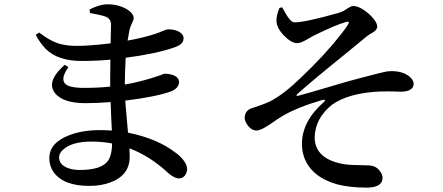

<svg xmlns="http://www.w3.org/2000/svg" viewBox="-20 -808 2040 884"><path d="M347.7 -25.4Q451.2 -25.4 479.5 -71.3Q496.1 -99.6 496.1 -147.5Q450.2 -156.2 401.4 -156.2Q307.6 -156.2 267.6 -116.2Q252 -100.6 252 -84Q252 -45.9 301.8 -31.2Q322.3 -25.4 347.7 -25.4ZM394.5 -748 392.6 -764.6Q438.5 -788.1 474.6 -788.1Q533.2 -788.1 574.2 -758.8Q594.7 -742.2 595.7 -725.6Q595.7 -716.8 583 -690.4Q578.1 -679.7 576.2 -669.9Q572.3 -651.4 567.4 -621.1Q638.7 -633.8 692.4 -651.4Q710.9 -657.2 733.4 -667Q748 -672.9 752.9 -672.9Q798.8 -672.9 818.4 -650.4Q825.2 -641.6 825.2 -631.8Q825.2 -606.4 793 -593.8Q788.1 -591.8 783.2 -589.8Q699.2 -560.5 558.6 -542Q554.7 -467.8 554.7 -418.9Q608.4 -427.7 674.8 -447.3Q694.3 -453.1 718.8 -461.9Q735.4 -468.8 739.3 -468.8Q801.8 -465.8 804.7 -430.7Q803.7 -402.3 768.6 -387.7Q699.2 -362.3 556.6 -344.7Q557.6 -327.1 569.3 -197.3Q705.1 -169.9 789.1 -104.5Q793 -101.6 795.9 -99.6Q840.8 -62.5 841.8 -28.3Q836.9 10.7 804.7 13.7Q785.2 13.7 758.8 -7.8Q757.8 -8.8 755.9 -10.7Q752 -14.6 750 -15.6Q668.9 -89.8 576.2 -125Q577.1 -111.3 577.1 -85.9Q577.1 -2 490.2 31.2Q447.3 47.9 390.6 47.9Q272.5 47.9 226.6 -15.6Q207 -43.9 207 -79.1Q207 -150.4 298.8 -185.5Q359.4 -209 440.4 -209Q460.9 -209 495.1 -207Q492.2 -256.8 489.3 -337.9Q425.8 -333 373 -333Q270.5 -333 233.4 -378.9Q194.3 -428.7 264.6 -497.1Q271.5 -503.9 278.3 -509.8L294.9 -499Q243.2 -424.8 306.6 -409.2Q330.1 -403.3 368.2 -403.3Q428.7 -403.3 487.3 -409.2V-453.1Q487.3 -505.9 488.3 -533.2Q422.9 -527.3 355.5 -527.3Q245.1 -527.3 189.5 -584Q164.1 -610.4 144.5 -647.5L160.2 -658.2Q218.8 -613.3 265.6 -603.5Q295.9 -596.7 334 -596.7Q390.6 -596.7 489.3 -608.4Q491.2 -694.3 491.2 -696.3Q490.2 -720.7 468.8 -730.5Q445.3 -739.3 394.5 -748Z M1266.6 -771.5 1279.3 -774.4Q1309.6 -715.8 1326.2 -708Q1331.1 -705.1 1335 -705.1Q1381.8 -704.1 1540 -749Q1543.9 -750 1545.9 -751Q1561.5 -755.9 1586.9 -773.4Q1597.7 -780.3 1606.4 -780.3Q1637.7 -780.3 1681.6 -741.2Q1715.8 -709 1716.8 -685.5Q1716.8 -669.9 1694.3 -657.2Q1675.8 -646.5 1669.9 -641.6Q1638.7 -615.2 1566.4 -556.6Q1417 -436.5 1346.7 -373Q1342.8 -366.2 1349.6 -366.2Q1387.7 -376 1486.3 -405.3Q1593.8 -437.5 1629.9 -446.3Q1744.1 -476.6 1764.6 -479.5Q1775.4 -480.5 1783.2 -480.5Q1836.9 -480.5 1868.2 -453.1Q1883.8 -438.5 1884.8 -421.9Q1882.8 -386.7 1826.2 -385.7Q1817.4 -385.7 1798.8 -386.7Q1757.8 -387.7 1732.4 -386.7Q1605.5 -381.8 1529.3 -338.9Q1519.5 -333 1511.7 -328.1Q1429.7 -264.6 1428.7 -172.9Q1431.6 -74.2 1565.4 -51.8Q1588.9 -47.9 1665 -46.9Q1681.6 -46.9 1691.4 -44.9Q1717.8 -40 1734.4 -12.7Q1741.2 0 1741.2 10.7Q1741.2 52.7 1676.8 55.7Q1669.9 55.7 1664.1 55.7Q1591.8 55.7 1533.2 41Q1415 7.8 1380.9 -82Q1370.1 -112.3 1370.1 -146.5Q1371.1 -250 1469.7 -336.9Q1481.4 -348.6 1472.7 -348.6Q1468.8 -348.6 1463.9 -347.7Q1346.7 -313.5 1278.3 -272.5Q1256.8 -259.8 1225.6 -237.3Q1182.6 -208 1162.1 -207Q1135.7 -207 1116.2 -237.3Q1106.4 -252.9 1106.4 -266.6Q1108.4 -297.9 1135.7 -308.6Q1191.4 -326.2 1224.6 -341.8Q1288.1 -375 1367.2 -452.1Q1473.6 -552.7 1547.9 -647.5Q1568.4 -672.9 1580.1 -691.4Q1591.8 -709 1580.1 -708Q1574.2 -708 1568.4 -705.1Q1529.3 -695.3 1423.8 -643.6Q1412.1 -637.7 1394.5 -627Q1365.2 -609.4 1347.7 -609.4Q1321.3 -609.4 1286.1 -645.5Q1253.9 -679.7 1252.9 -710.9Q1252 -735.4 1266.6 -771.5Z"/></svg>

Font: GenYoMin JP SemiBold
Style: Regular
Weight: 600
Version: Version 1.001;PS 1;hotconv 16.6.51;makeotf.lib2.5.65220 DEVE